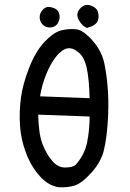

<svg xmlns="http://www.w3.org/2000/svg" viewBox="-20 -788 540 798"><path d="M224.6 -9.8Q181.6 -15.6 145.5 -55.7Q109.4 -95.7 87.9 -152.8Q66.4 -210 63 -267.6Q59.6 -325.2 66.9 -380.9Q74.2 -436.5 100.6 -504.9Q127 -573.2 165 -613.8Q203.1 -654.3 235.8 -662.1Q268.6 -669.9 297.9 -666Q327.1 -662.1 365.2 -618.7Q403.3 -575.2 414.1 -522.5Q424.8 -469.7 428.7 -409.2Q432.6 -348.6 427.7 -278.3Q422.9 -208 411.1 -161.1Q399.4 -114.3 359.4 -69.8Q319.3 -25.4 289.6 -16.6Q259.8 -7.8 224.6 -9.8ZM293.9 -102.5Q331.1 -143.6 341.8 -195.3Q352.5 -247.1 352.5 -303.7L138.7 -311.5Q140.6 -231.4 156.2 -190.4Q171.9 -149.4 195.8 -120.6Q219.7 -91.8 250.5 -91.8Q281.2 -91.8 293.9 -102.5ZM352.5 -379.9Q350.6 -458 340.8 -503.9Q331.1 -549.8 306.6 -570.3Q282.2 -590.8 260.3 -586.9Q238.3 -583 214.8 -554.7Q191.4 -526.4 172.9 -481.4Q154.3 -436.5 146.5 -387.7ZM342.8 -671.9Q323.2 -677.7 308.1 -703.6Q293 -729.5 312 -751.5Q331.1 -773.4 355.5 -765.6Q379.9 -757.8 386.2 -740.7Q392.6 -723.6 387.2 -703.6Q381.8 -683.6 342.8 -671.9ZM183.6 -673.8Q165 -675.8 154.8 -688.5Q144.5 -701.2 145 -718.3Q145.5 -735.4 159.7 -749.5Q173.8 -763.7 197.3 -756.8Q220.7 -750 226.1 -731Q231.4 -711.9 221.2 -692.9Q210.9 -673.8 183.6 -673.8Z"/></svg>

Font: JasonHandwriting1
Style: Regular
Weight: 400
Version: Version 1.48.20